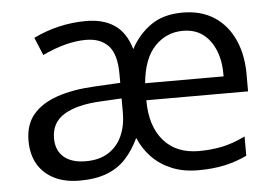

<svg xmlns="http://www.w3.org/2000/svg" viewBox="-44 -606 971 675"><g transform="rotate(-5 441.0 -268.5)"><path d="M622 -547Q689 -547 735.5 -516Q782 -485 806 -429Q830 -373 828 -298V-251H469Q469 -160 513.5 -108.5Q558 -57 638 -57Q679 -57 717.5 -64.5Q756 -72 802 -94V-26Q764 -8 723 1Q682 10 629 10Q578 10 537.5 -6.5Q497 -23 468 -52.5Q439 -82 422 -122Q402 -80 375 -50.5Q348 -21 308 -5.5Q268 10 211 10Q160 10 122.5 -8.5Q85 -27 64.5 -61.5Q44 -96 44 -145Q44 -202 74 -237.5Q104 -273 159 -292Q214 -311 290 -315L383 -320V-350Q383 -421 355 -451Q327 -481 276 -481Q241 -481 202.5 -471Q164 -461 122 -441L96 -504Q139 -525 186 -536Q233 -547 282 -547Q343 -547 382.5 -520Q422 -493 439 -434Q466 -485 510.5 -516Q555 -547 622 -547ZM309 -261Q226 -257 180 -229.5Q134 -202 134 -146Q134 -103 161.5 -79.5Q189 -56 239 -56Q286 -56 318 -76Q350 -96 366.5 -132Q383 -168 383 -214V-265ZM618 -483Q560 -483 519 -440.5Q478 -398 470 -311H747Q748 -362 733 -400.5Q718 -439 689.5 -461Q661 -483 618 -483Z"/></g></svg>

Font: Noto Sans Hebrew Thin
Style: Regular
Weight: 400
Version: Version 3.001